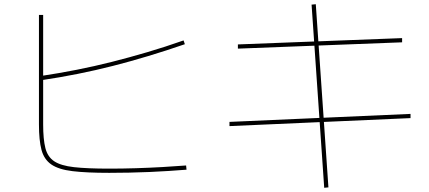

<svg xmlns="http://www.w3.org/2000/svg" viewBox="-20 -816 2040 912"><path d="M499 5Q391 5 324.5 -3Q258 -11 223.5 -35Q189 -59 177 -104.5Q165 -150 165 -225V-745H185V-225Q185 -155 195.5 -113Q206 -71 237.5 -50Q269 -29 331.5 -22Q394 -15 499 -15Q561 -15 625.5 -17Q690 -19 751.5 -22.5Q813 -26 864 -30L866 -10Q827 -7 782.5 -4Q738 -1 690 1Q642 3 593.5 4Q545 5 499 5ZM174 -455Q260 -468 344 -484.5Q428 -501 511 -522Q594 -543 679 -568Q764 -593 852 -624L858 -606Q681 -545 516.5 -503Q352 -461 176 -435Z M1520 76 1460 -794 1480 -796 1540 74ZM1070 -217V-237L1930 -275V-255ZM1110 -585V-605L1890 -635V-615Z"/></svg>

Font: M PLUS 1 Thin
Style: Regular
Weight: 100
Designer: Coji Morishita
Foundry: UNDERFOREST DESIGN
Version: Version 1.001